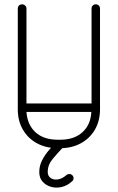

<svg xmlns="http://www.w3.org/2000/svg" viewBox="-20 -679 543 885"><path d="M402 -639Q402 -648 407.5 -653.5Q413 -659 421 -659Q430 -659 435.5 -653.5Q441 -648 441 -639V-175Q441 -122 417.5 -81.5Q394 -41 352.5 -18.5Q311 4 258 4H246Q192 4 150.5 -18.5Q109 -41 85.5 -81.5Q62 -122 62 -175V-639Q62 -648 67.5 -653.5Q73 -659 82 -659Q90 -659 96 -653.5Q102 -648 102 -639V-202H402ZM246 -35H258Q322 -35 360 -69.5Q398 -104 401 -163H102Q106 -104 143.5 -69.5Q181 -35 246 -35ZM286 128Q292 123 299 123Q307 123 313 128.5Q319 134 319 143Q319 152 312 157Q290 177 264 183Q238 189 214.5 182Q191 175 176 158Q161 141 161 114Q161 85 174.5 59Q188 33 207 11.5Q226 -10 242 -26Q247 -31 255 -31Q264 -31 269.5 -25.5Q275 -20 275 -12Q275 -3 268 3Q245 27 222.5 54Q200 81 200 114Q200 132 213.5 141.5Q227 151 247 148Q267 145 286 128Z"/></svg>

Font: Libertine Sup Light
Style: Regular
Weight: 300
Designer: Bastien Sozeau
Foundry: NBR — Bastien Sozeau
Version: Version 2.003; ttfautohint (v1.8.4.7-5d5b);gftools[0.9.33]